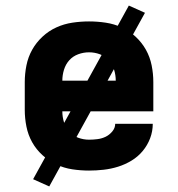

<svg xmlns="http://www.w3.org/2000/svg" viewBox="-20 -605 640 690"><path d="M300 8Q270 8 240 3.5Q210 -1 182.5 -14Q155 -27 132.5 -47.5Q110 -68 95.5 -94Q81 -120 75 -150Q69 -180 69 -210V-310Q69 -340 75 -370Q81 -400 95.5 -426Q110 -452 132.5 -473Q155 -494 182.5 -506.5Q210 -519 240 -523.5Q270 -528 300 -528Q330 -528 360 -523.5Q390 -519 417.5 -506.5Q445 -494 467.5 -473Q490 -452 504.5 -426Q519 -400 525 -370Q531 -340 531 -310V-205H204Q204 -185 210 -165.5Q216 -146 229 -131.5Q242 -117 261 -110Q280 -103 300 -103Q315 -103 330.5 -105Q346 -107 359.5 -113.5Q373 -120 383.5 -132.5Q394 -145 394 -160H529Q529 -133 519.5 -108Q510 -83 493 -62.5Q476 -42 453 -28Q430 -14 404.5 -6Q379 2 352.5 5Q326 8 300 8ZM396 -315Q396 -335 390 -354.5Q384 -374 371 -388.5Q358 -403 339 -410Q320 -417 300 -417Q280 -417 261 -410Q242 -403 229 -388.5Q216 -374 210 -354.5Q204 -335 204 -315ZM157 65 99 39 443 -585 501 -559Z"/></svg>

Font: Iosevka Aile Heavy
Style: Regular
Weight: 900
Designer: Belleve Invis
Foundry: Belleve Invis
Version: Version 31.1.0; ttfautohint (v1.8.4)